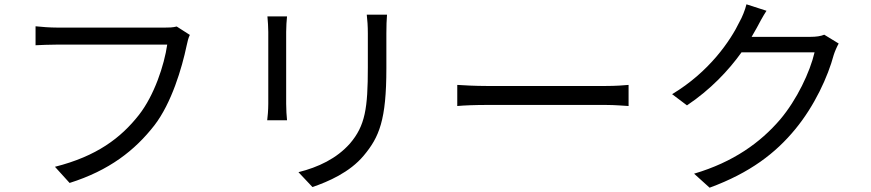

<svg xmlns="http://www.w3.org/2000/svg" viewBox="-20 -827 4040 891"><path d="M861 -665 800 -704C781 -699 762 -699 747 -699C701 -699 302 -699 245 -699C212 -699 173 -702 145 -705V-617C171 -618 205 -620 245 -620C302 -620 698 -620 756 -620C742 -524 696 -385 625 -294C541 -187 429 -102 235 -53L303 22C487 -36 606 -129 697 -246C776 -349 824 -510 846 -615C850 -634 854 -651 861 -665Z M1776 -759H1682C1685 -734 1687 -706 1687 -672C1687 -637 1687 -552 1687 -514C1687 -325 1675 -244 1604 -161C1542 -91 1457 -51 1365 -28L1430 41C1503 16 1603 -27 1668 -105C1740 -191 1773 -270 1773 -510C1773 -548 1773 -632 1773 -672C1773 -706 1774 -734 1776 -759ZM1312 -751H1221C1223 -732 1225 -697 1225 -679C1225 -649 1225 -388 1225 -346C1225 -316 1222 -284 1220 -269H1312C1310 -287 1308 -320 1308 -345C1308 -387 1308 -649 1308 -679C1308 -703 1310 -732 1312 -751Z M2102 -433V-335C2133 -338 2186 -340 2241 -340C2316 -340 2715 -340 2790 -340C2835 -340 2877 -336 2897 -335V-433C2875 -431 2839 -428 2789 -428C2715 -428 2315 -428 2241 -428C2185 -428 2132 -431 2102 -433Z M3537 -777 3444 -807C3438 -781 3423 -745 3413 -728C3370 -638 3271 -493 3099 -390L3168 -338C3277 -411 3361 -500 3421 -584H3760C3739 -493 3678 -364 3600 -272C3509 -166 3384 -75 3201 -21L3273 44C3461 -25 3580 -117 3671 -228C3760 -336 3822 -471 3849 -572C3854 -588 3864 -611 3872 -625L3805 -666C3789 -659 3767 -656 3740 -656H3468L3492 -698C3502 -717 3520 -751 3537 -777Z"/></svg>

Font: Source Han Sans KR
Style: Regular
Weight: 400
Designer: Ryoko NISHIZUKA 西塚涼子 (kana, bopomofo & ideographs); Paul D. Hunt (Latin, Greek & Cyrillic); Sandoll Communications 산돌커뮤니
Foundry: Adobe
Version: Version 2.004;hotconv 1.0.118;makeotfexe 2.5.65603